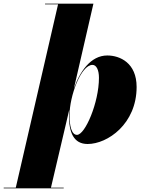

<svg xmlns="http://www.w3.org/2000/svg" viewBox="-115 -770 784 1040"><path d="M-95 246.5V250H230V246.5H161L260 -175C259 -164 258.5 -154 258.5 -145C258.5 -53 283.5 10 359.5 10C468 10 625 -99 625 -299C625 -429 535 -469.5 466 -469.5C376 -469.5 316.5 -381 285 -289.5L391 -750H129V-746.5H199.5L-29.5 246.5ZM261.5 -145C261.5 -249 323 -418.5 386 -418.5C407 -418.5 421 -391.5 421 -348.5C421 -214.5 346 -39.5 302 -39.5C271.5 -39.5 261.5 -92 261.5 -145Z"/></svg>

Font: Bodoni* 36pt Fatface
Style: Italic
Weight: 900
Italic angle: -13°
Version: Version 2.3